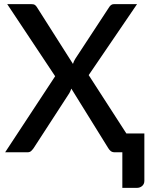

<svg xmlns="http://www.w3.org/2000/svg" viewBox="-20 -740 731 933"><path d="M248 -369.5 5 0H114C121.3 0 127.2 -2.2 131.8 -6.5C136.2 -10.8 140.3 -15.7 144 -21L317 -287.5C319 -290.8 320.8 -294.3 322.2 -298C323.8 -301.7 325.2 -305.5 326.5 -309.5L505.5 -21C508.5 -15.7 512.5 -10.8 517.5 -6.5C522.5 -2.2 529 0 537 0H574.5V173H644.5C655.2 173 664 169.8 671 163.5C678 157.2 681.5 149 681.5 139V-91.5H594L411 -375L646 -720H534.5C528.8 -720 524 -718.6 520 -715.8C516 -712.9 512.3 -708.7 509 -703L346 -454.5C343.3 -450.2 341.1 -446 339.2 -442C337.4 -438 335.8 -433.8 334.5 -429.5L159.5 -705C156.5 -710 153.1 -713.8 149.2 -716.2C145.4 -718.8 139.3 -720 131 -720H15Z"/></svg>

Font: Lato Semibold
Style: Regular
Weight: 600
Designer: Lukasz Dziedzic
Foundry: tyPoland Lukasz Dziedzic
Version: Version 2.006; 2014-01-15